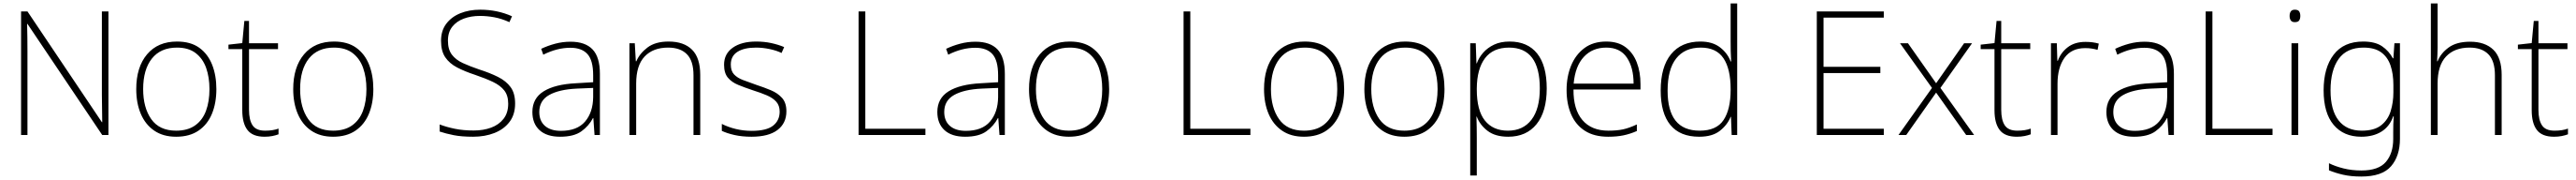

<svg xmlns="http://www.w3.org/2000/svg" viewBox="-20 -780 14918 1040"><path d="M608 0H572L139 -642H137Q138 -601 138.5 -562.5Q139 -524 139 -481V0H102V-714H139L570 -74H572Q572 -108 571 -151Q570 -194 570 -231V-714H608Z M1233 -265Q1233 -185 1207.5 -123Q1182 -61 1130 -25.5Q1078 10 1000 10Q925 10 873.5 -25Q822 -60 795.5 -122Q769 -184 769 -265Q769 -392 831.5 -466Q894 -540 1005 -540Q1084 -540 1134 -504Q1184 -468 1208.5 -406Q1233 -344 1233 -265ZM809 -265Q809 -158 856 -91.5Q903 -25 1000 -25Q1067 -25 1110 -55.5Q1153 -86 1173 -140Q1193 -194 1193 -265Q1193 -333 1174 -387Q1155 -441 1113.5 -473Q1072 -505 1005 -505Q910 -505 859.5 -441.5Q809 -378 809 -265Z M1515 -25Q1538 -25 1557.5 -28Q1577 -31 1593 -37V-4Q1577 2 1557 6Q1537 10 1512 10Q1443 10 1413 -29Q1383 -68 1383 -143V-496H1303V-522L1383 -531L1395 -659H1422V-530H1590V-496H1422V-146Q1422 -87 1442.5 -56Q1463 -25 1515 -25Z M2142 -265Q2142 -185 2116.5 -123Q2091 -61 2039 -25.5Q1987 10 1909 10Q1834 10 1782.5 -25Q1731 -60 1704.5 -122Q1678 -184 1678 -265Q1678 -392 1740.5 -466Q1803 -540 1914 -540Q1993 -540 2043 -504Q2093 -468 2117.5 -406Q2142 -344 2142 -265ZM1718 -265Q1718 -158 1765 -91.5Q1812 -25 1909 -25Q1976 -25 2019 -55.5Q2062 -86 2082 -140Q2102 -194 2102 -265Q2102 -333 2083 -387Q2064 -441 2022.5 -473Q1981 -505 1914 -505Q1819 -505 1768.5 -441.5Q1718 -378 1718 -265Z M2963 -182Q2963 -118 2930.5 -75.5Q2898 -33 2843 -11.5Q2788 10 2720 10Q2653 10 2607.5 1Q2562 -8 2526 -20V-61Q2565 -46 2614 -36Q2663 -26 2723 -26Q2779 -26 2824 -42.5Q2869 -59 2896 -93.5Q2923 -128 2923 -181Q2923 -228 2900.5 -257Q2878 -286 2835 -306.5Q2792 -327 2730 -348Q2672 -367 2627.5 -390Q2583 -413 2558.5 -449Q2534 -485 2534 -544Q2534 -603 2564.5 -643Q2595 -683 2646 -703.5Q2697 -724 2761 -724Q2860 -724 2945 -686L2930 -652Q2886 -672 2843.5 -680Q2801 -688 2759 -688Q2708 -688 2666 -672.5Q2624 -657 2599 -625.5Q2574 -594 2574 -545Q2574 -494 2597 -464Q2620 -434 2660.5 -415.5Q2701 -397 2754 -379Q2817 -359 2864 -335.5Q2911 -312 2937 -276.5Q2963 -241 2963 -182Z M3284 -539Q3369 -539 3411.5 -494.5Q3454 -450 3454 -353V0H3423L3416 -98H3414Q3390 -52 3346.5 -21Q3303 10 3224 10Q3146 10 3104.5 -28Q3063 -66 3063 -133Q3063 -212 3128.5 -252.5Q3194 -293 3315 -299L3415 -305V-345Q3415 -431 3382 -467.5Q3349 -504 3283 -504Q3206 -504 3126 -464L3114 -498Q3152 -516 3195 -527.5Q3238 -539 3284 -539ZM3319 -268Q3217 -263 3160 -231Q3103 -199 3103 -133Q3103 -81 3136 -52.5Q3169 -24 3228 -24Q3322 -24 3368 -77.5Q3414 -131 3415 -219V-272Z M3852 -540Q3940 -540 3987.5 -493Q4035 -446 4035 -347V0H3996V-345Q3996 -428 3958 -466.5Q3920 -505 3849 -505Q3762 -505 3713 -453.5Q3664 -402 3664 -297V0H3625V-530H3656L3662 -426H3665Q3684 -471 3729.5 -505.5Q3775 -540 3852 -540Z M4534 -137Q4534 -68 4482.5 -29Q4431 10 4332 10Q4277 10 4233 0Q4189 -10 4160 -24V-64Q4198 -45 4242 -34.5Q4286 -24 4333 -24Q4419 -24 4457 -54Q4495 -84 4495 -135Q4495 -170 4475.5 -192Q4456 -214 4421 -229Q4386 -244 4341 -258Q4293 -274 4255 -289.5Q4217 -305 4195 -331.5Q4173 -358 4173 -406Q4173 -469 4223.5 -504.5Q4274 -540 4359 -540Q4406 -540 4447 -531Q4488 -522 4521 -508L4506 -474Q4477 -488 4437 -496.5Q4397 -505 4358 -505Q4289 -505 4250.5 -480.5Q4212 -456 4212 -407Q4212 -370 4231 -350Q4250 -330 4283 -317.5Q4316 -305 4359 -290Q4405 -275 4444.5 -258.5Q4484 -242 4509 -214Q4534 -186 4534 -137Z M4952 0V-714H4991V-36H5339V0Z M5629 -539Q5714 -539 5756.5 -494.5Q5799 -450 5799 -353V0H5768L5761 -98H5759Q5735 -52 5691.5 -21Q5648 10 5569 10Q5491 10 5449.5 -28Q5408 -66 5408 -133Q5408 -212 5473.5 -252.5Q5539 -293 5660 -299L5760 -305V-345Q5760 -431 5727 -467.5Q5694 -504 5628 -504Q5551 -504 5471 -464L5459 -498Q5497 -516 5540 -527.5Q5583 -539 5629 -539ZM5664 -268Q5562 -263 5505 -231Q5448 -199 5448 -133Q5448 -81 5481 -52.5Q5514 -24 5573 -24Q5667 -24 5713 -77.5Q5759 -131 5760 -219V-272Z M6403 -265Q6403 -185 6377.5 -123Q6352 -61 6300 -25.5Q6248 10 6170 10Q6095 10 6043.5 -25Q5992 -60 5965.5 -122Q5939 -184 5939 -265Q5939 -392 6001.5 -466Q6064 -540 6175 -540Q6254 -540 6304 -504Q6354 -468 6378.5 -406Q6403 -344 6403 -265ZM5979 -265Q5979 -158 6026 -91.5Q6073 -25 6170 -25Q6237 -25 6280 -55.5Q6323 -86 6343 -140Q6363 -194 6363 -265Q6363 -333 6344 -387Q6325 -441 6283.5 -473Q6242 -505 6175 -505Q6080 -505 6029.5 -441.5Q5979 -378 5979 -265Z M6834 0V-714H6873V-36H7221V0Z M7764 -265Q7764 -185 7738.5 -123Q7713 -61 7661 -25.5Q7609 10 7531 10Q7456 10 7404.5 -25Q7353 -60 7326.5 -122Q7300 -184 7300 -265Q7300 -392 7362.5 -466Q7425 -540 7536 -540Q7615 -540 7665 -504Q7715 -468 7739.5 -406Q7764 -344 7764 -265ZM7340 -265Q7340 -158 7387 -91.5Q7434 -25 7531 -25Q7598 -25 7641 -55.5Q7684 -86 7704 -140Q7724 -194 7724 -265Q7724 -333 7705 -387Q7686 -441 7644.5 -473Q7603 -505 7536 -505Q7441 -505 7390.5 -441.5Q7340 -378 7340 -265Z M8345 -265Q8345 -185 8319.5 -123Q8294 -61 8242 -25.5Q8190 10 8112 10Q8037 10 7985.5 -25Q7934 -60 7907.5 -122Q7881 -184 7881 -265Q7881 -392 7943.5 -466Q8006 -540 8117 -540Q8196 -540 8246 -504Q8296 -468 8320.5 -406Q8345 -344 8345 -265ZM7921 -265Q7921 -158 7968 -91.5Q8015 -25 8112 -25Q8179 -25 8222 -55.5Q8265 -86 8285 -140Q8305 -194 8305 -265Q8305 -333 8286 -387Q8267 -441 8225.5 -473Q8184 -505 8117 -505Q8022 -505 7971.5 -441.5Q7921 -378 7921 -265Z M8722 -540Q8826 -540 8881.5 -471Q8937 -402 8937 -269Q8937 -135 8878 -62.5Q8819 10 8714 10Q8639 10 8594.5 -24Q8550 -58 8532 -106H8530Q8531 -76 8531.5 -44.5Q8532 -13 8532 16V234H8494V-530H8526L8530 -414H8532Q8544 -447 8569 -475.5Q8594 -504 8632 -522Q8670 -540 8722 -540ZM8719 -505Q8626 -505 8579.5 -443.5Q8533 -382 8532 -269V-263Q8532 -142 8579 -83.5Q8626 -25 8712 -25Q8800 -25 8848.5 -88Q8897 -151 8897 -269Q8897 -505 8719 -505Z M9282 -540Q9350 -540 9393.5 -507.5Q9437 -475 9458.5 -419.5Q9480 -364 9480 -294V-263H9092Q9091 -148 9143.5 -86.5Q9196 -25 9294 -25Q9343 -25 9378.5 -32.5Q9414 -40 9459 -61V-23Q9420 -6 9381.5 2Q9343 10 9293 10Q9212 10 9158.5 -24Q9105 -58 9078.5 -119Q9052 -180 9052 -260Q9052 -337 9078 -400.5Q9104 -464 9155 -502Q9206 -540 9282 -540ZM9282 -505Q9202 -505 9152 -451.5Q9102 -398 9093 -297H9440Q9440 -390 9401 -447.5Q9362 -505 9282 -505Z M9820 10Q9709 10 9653 -58Q9597 -126 9597 -257Q9597 -394 9657 -467Q9717 -540 9827 -540Q9897 -540 9940.5 -506.5Q9984 -473 10002 -425H10005Q10003 -454 10002.5 -484.5Q10002 -515 10002 -544V-760H10040V0H10008L10004 -105H10002Q9983 -58 9939.5 -24Q9896 10 9820 10ZM9823 -25Q9920 -25 9961 -86.5Q10002 -148 10002 -260V-266Q10002 -382 9960.5 -443.5Q9919 -505 9829 -505Q9736 -505 9686.5 -442Q9637 -379 9637 -256Q9637 -141 9683 -83Q9729 -25 9823 -25Z M10889 0H10501V-714H10889V-678H10540V-394H10869V-358H10540V-36H10889Z M11168 -272 10983 -530H11029L11192 -299L11354 -530H11400L11217 -272L11412 0H11366L11192 -245L11019 0H10974Z M11662 -25Q11685 -25 11704.5 -28Q11724 -31 11740 -37V-4Q11724 2 11704 6Q11684 10 11659 10Q11590 10 11560 -29Q11530 -68 11530 -143V-496H11450V-522L11530 -531L11542 -659H11569V-530H11737V-496H11569V-146Q11569 -87 11589.5 -56Q11610 -25 11662 -25Z M12057 -538Q12079 -538 12098 -535.5Q12117 -533 12134 -528L12127 -492Q12109 -497 12092.5 -499.5Q12076 -502 12055 -502Q11976 -502 11935.5 -446Q11895 -390 11895 -295V0H11857V-530H11891L11894 -429H11897Q11913 -475 11953.5 -506.5Q11994 -538 12057 -538Z M12399 -539Q12484 -539 12526.5 -494.5Q12569 -450 12569 -353V0H12538L12531 -98H12529Q12505 -52 12461.5 -21Q12418 10 12339 10Q12261 10 12219.5 -28Q12178 -66 12178 -133Q12178 -212 12243.5 -252.5Q12309 -293 12430 -299L12530 -305V-345Q12530 -431 12497 -467.5Q12464 -504 12398 -504Q12321 -504 12241 -464L12229 -498Q12267 -516 12310 -527.5Q12353 -539 12399 -539ZM12434 -268Q12332 -263 12275 -231Q12218 -199 12218 -133Q12218 -81 12251 -52.5Q12284 -24 12343 -24Q12437 -24 12483 -77.5Q12529 -131 12530 -219V-272Z M12753 0V-714H12792V-36H13140V0Z M13269 -724Q13288 -724 13294.5 -714Q13301 -704 13301 -688Q13301 -672 13294.5 -662Q13288 -652 13269 -652Q13253 -652 13246 -662Q13239 -672 13239 -688Q13239 -704 13246 -714Q13253 -724 13269 -724ZM13289 -530V0H13250V-530Z M13665 -540Q13734 -540 13774 -513Q13814 -486 13837 -443H13840L13846 -530H13878V22Q13878 121 13826.5 180.5Q13775 240 13654 240Q13594 240 13548.5 229.5Q13503 219 13467 204V163Q13503 181 13551 193Q13599 205 13655 205Q13754 205 13796.5 155.5Q13839 106 13839 23V-15Q13839 -40 13839.5 -61.5Q13840 -83 13842 -108H13839Q13819 -50 13771.5 -20Q13724 10 13654 10Q13552 10 13494 -58.5Q13436 -127 13436 -258Q13436 -388 13494 -464Q13552 -540 13665 -540ZM13667 -505Q13570 -505 13523 -439.5Q13476 -374 13476 -258Q13476 -144 13522.5 -84.5Q13569 -25 13657 -25Q13730 -25 13769.5 -56.5Q13809 -88 13824.5 -138.5Q13840 -189 13840 -246V-289Q13840 -353 13823.5 -401.5Q13807 -450 13769.5 -477.5Q13732 -505 13667 -505Z M14096 -504Q14096 -482 14095 -464.5Q14094 -447 14093 -426H14096Q14114 -472 14160 -505.5Q14206 -539 14284 -539Q14371 -539 14419 -492.5Q14467 -446 14467 -347V0H14428V-345Q14428 -428 14390 -466.5Q14352 -505 14281 -505Q14194 -505 14145 -453.5Q14096 -402 14096 -297V0H14057V-760H14096Z M14773 -25Q14796 -25 14815.5 -28Q14835 -31 14851 -37V-4Q14835 2 14815 6Q14795 10 14770 10Q14701 10 14671 -29Q14641 -68 14641 -143V-496H14561V-522L14641 -531L14653 -659H14680V-530H14848V-496H14680V-146Q14680 -87 14700.5 -56Q14721 -25 14773 -25Z"/></svg>

Font: Noto Sans Lao Looped ExtraLight
Style: Regular
Weight: 200
Designer: Mark Frömberg, Ben Mitchell
Foundry: The Fontpad Ltd
Version: Version 1.002; ttfautohint (v1.8.4.7-5d5b)